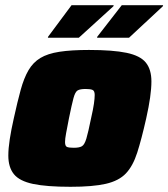

<svg xmlns="http://www.w3.org/2000/svg" viewBox="-20 -710 647 738"><path d="M251 8Q159 8 107 -3Q55 -14 33.5 -40.5Q12 -67 12 -112Q12 -139 17.5 -175Q23 -211 33 -255Q47 -319 59.5 -364.5Q72 -410 89.5 -440Q107 -470 135 -487Q163 -504 208.5 -511Q254 -518 322 -518Q414 -518 466.5 -507Q519 -496 540.5 -469.5Q562 -443 562 -397Q562 -344 542 -255Q524 -175 507.5 -123.5Q491 -72 464 -43.5Q437 -15 387 -3.5Q337 8 251 8ZM264 -142Q285 -142 295 -148Q305 -154 312 -177.5Q319 -201 330 -255Q338 -290 341 -311Q344 -332 344 -345Q344 -361 335.5 -364.5Q327 -368 309 -368Q288 -368 278.5 -362.5Q269 -357 262.5 -333Q256 -309 245 -255Q238 -219 234 -197.5Q230 -176 230 -164Q230 -148 238 -145Q246 -142 264 -142ZM353 -565 354 -569 448 -690H607L606 -686L476 -565ZM164 -565 165 -569 255 -690H417L416 -686L283 -565Z"/></svg>

Font: Saira Black
Style: Italic
Weight: 900
Italic angle: -12°
Designer: Hector Gatti with collaboration of the Omnibus-Type team
Foundry: Omnibus-Type
Version: Version 1.100; ttfautohint (v1.8.3)